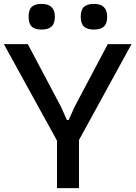

<svg xmlns="http://www.w3.org/2000/svg" viewBox="-20 -967 698 987"><path d="M273 -244 0 -740H123L293 -419L324 -350H333L364 -419L534 -740H656L386 -247V0H273ZM194 -815Q159 -815 143 -830.5Q127 -846 127 -881Q127 -916 143 -931.5Q159 -947 194 -947Q262 -947 262 -881Q262 -846 245 -830.5Q228 -815 194 -815ZM463 -815Q428 -815 411.5 -830.5Q395 -846 395 -881Q395 -916 411.5 -931.5Q428 -947 463 -947Q531 -947 531 -881Q531 -846 514 -830.5Q497 -815 463 -815Z"/></svg>

Font: Encode Sans Normal
Style: Medium
Weight: 500
Designer: Pablo Impallari, Andres Torresi
Foundry: Pablo Impallari, Andres Torresi
Version: Version 1.000; ttfautohint (v1.00) -l 8 -r 50 -G 200 -x 14 -